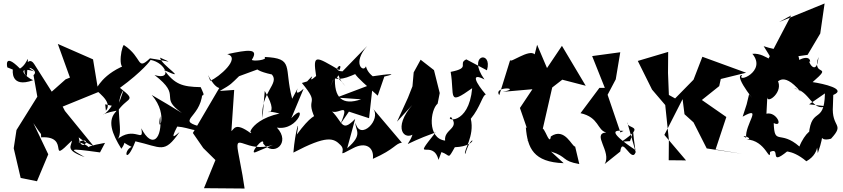

<svg xmlns="http://www.w3.org/2000/svg" viewBox="-20 -863 4855 1106"><path d="M278 -335 177 -494C139 -554 99 -440 135 -426C144 -592 150 -501 95 -468C0 -564 22 -475 22 -475L54 -462C54 -462 37 -352 171 -401C126 -419 68 -484 177 -452C101 -494 212 -462 173 -430L195 -306L75 -114L59 -9L99 162L193 181L258 26L172 -154C227 -69 214 -106 217 -72C392 -82 247 94 394 -53C394 -23 349 0 468 42C392 -4 351 -13 556 15L585 -40C406 -9 556 -3 432 -45C526 -87 439 43 432 -89C376 -118 455 -43 517 -24L354 -224L341 -249L547 -333L516 -521L313 -610L383 -416L358 -406Z M586 -262 624 -254C574 -175 528 -203 654 -226C593 -171 626 -92 679 -6C744 -92 608 -78 738 -17C688 5 705 93 760 -49C911 -15 925 26 1014 -102C997 -90 953 -42 1001 -134C1079 -128 1111 -93 1152 -129C982 -171 1133 -174 1146 -326L1050 -306C1166 -318 1165 -295 1136 -361C1028 -363 987 -378 926 -459C1074 -391 907 -488 902 -531C984 -494 958 -510 844 -527C765 -453 805 -530 693 -604C673 -579 653 -411 730 -498C565 -442 537 -346 532 -351C522 -343 636 -280 590 -225ZM854 -316C960 -194 878 -76 903 -194C916 -64 857 -1 794 -124C811 -30 756 -147 648 -55C707 -83 626 -255 692 -345L635 -181C696 -318 786 -266 671 -357C799 -450 851 -518 847 -518C935 -502 976 -397 870 -431C1035 -304 890 -309 1028 -212C971 -247 913 -282 854 -316Z M1454 13C1408 33 1504 -86 1496 -36C1556 43 1658 -40 1575 -128C1703 -107 1753 -287 1658 -182L1729 -352C1641 -273 1741 -437 1663 -294C1614 -478 1678 -527 1503 -535C1528 -517 1432 -508 1431 -519C1474 -587 1406 -576 1289 -551C1371 -530 1239 -416 1191 -398C1158 -486 1197 -368 1243 -356C1192 -270 1142 -183 1091 -97L1151 -10L1221 59L1155 221L1389 223L1377 147L1352 13C1329 -111 1401 24 1553 -29ZM1424 -96C1333 -163 1328 -117 1313 -108L1329 -345L1246 -339C1316 -379 1311 -380 1357 -424L1493 -474C1473 -499 1394 -467 1546 -434C1593 -381 1478 -329 1492 -183L1505 -339C1617 -150 1440 -248 1590 -209C1388 -165 1403 -28 1458 -150Z M1990 -220 2106 -182 2128 -380 1919 -301 2060 -291C1953 -254 1902 -297 1910 -425C1881 -363 1864 -320 1899 -403C1967 -442 1895 -447 1970 -366C1869 -499 1856 -363 2004 -427L2094 -465C1955 -483 2026 -428 2156 -312L2194 -422C2276 -441 2226 -439 2115 -422C2199 -393 2103 -414 2088 -481C2073 -442 2007 -498 2095 -598L1953 -452C1882 -454 1962 -516 1935 -459C1798 -539 1781 -554 1801 -425C1733 -366 1818 -469 1749 -394L1719 -385C1829 -252 1736 -309 1794 -183C1842 -148 1840 -295 1690 -88C1710 -200 1680 -107 1670 16C1863 -85 1901 -69 1942 -27C1980 11 1907 47 2013 -9C2088 -49 2136 -13 2128 52C2257 -5 2257 -37 2295 -41L2128 -238C2181 -176 2053 -47 2028 -156C2024 -112 2076 -91 1980 -9L2026 -178C1941 -91 1957 -170 1876 -236C1912 -175 2006 -303 1942 -150Z M2523 13C2576 31 2557 61 2600 -15C2747 -20 2703 -121 2660 24C2646 9 2716 -78 2692 -179C2747 -245 2761 -320 2779 -318C2722 -384 2687 -449 2771 -405C2666 -550 2820 -576 2785 -458L2666 -521C2614 -496 2695 -472 2576 -449C2600 -308 2554 -251 2700 -355C2680 -137 2538 -170 2578 -189C2631 -121 2536 -120 2544 -53C2440 -66 2458 -230 2501 -266L2513 -327L2480 -459L2403 -519L2363 -446L2356 -366L2330 -300L2267 -162L2382 -288C2237 -141 2300 -57 2356 -87C2330 -8 2273 -22 2489 -100C2344 82 2474 -70 2506 58Z M3154 10C3250 40 3213 64 3317 82L3293 -19C3276 -15 3234 -133 3153 -77C3145 -3 3099 -207 3097 -79L3161 -359L3219 -404L3354 -369L3217 -599L3131 -471L3074 -605L3060 -550C3027 -583 2915 -494 2919 -518L2856 -315C2818 -369 2994 -357 2876 -334L3047 -349L2975 -241L3032 -76C2984 -7 3095 -105 3009 -129C3019 -10 3053 71 3227 77Z M3553 10C3564 -83 3618 81 3642 13L3593 -159C3590 -115 3708 -147 3561 -47L3609 -50C3644 -135 3610 -196 3640 1C3454 -123 3542 -111 3572 -109L3554 -100L3480 -317L3527 -406L3553 -562L3391 -540L3464 -357H3433L3324 -211C3432 -187 3419 -113 3472 -100C3386 -93 3506 12 3463 82Z M3923 -205 3975 -158 4051 -8 4255 23 4102 -2 4164 -189 4023 -287 4123 -367 4132 -408 4278 -444 4026 -536 3975 -404 3869 -296 3833 -316 3828 -443 3829 -564 3654 -512 3736 -347 3812 -258 3833 -57 3832 60 3932 61 3807 -86 3912 -292Z M4281 -262 4258 -191C4377 -258 4270 -148 4278 -69C4227 -97 4335 -61 4279 -60C4393 -56 4414 79 4416 12C4482 -19 4405 99 4516 8C4475 15 4535 -11 4625 66C4722 12 4673 -87 4691 19C4742 -127 4680 -40 4767 -64C4850 -154 4768 -123 4778 -255L4780 -316C4861 -350 4723 -381 4661 -390C4787 -499 4652 -414 4695 -535C4683 -408 4625 -526 4647 -507C4646 -564 4525 -495 4588 -495C4571 -622 4548 -540 4379 -597C4474 -446 4400 -563 4314 -553C4400 -450 4218 -381 4255 -431C4194 -432 4377 -221 4295 -320ZM4641 -262 4732 -325C4728 -131 4644 -269 4637 -51C4682 -158 4611 -89 4585 -19C4473 -117 4441 -21 4437 -154C4495 -126 4454 -222 4395 -208L4400 -303C4398 -261 4499 -336 4457 -404C4455 -362 4479 -471 4594 -332C4561 -368 4547 -344 4557 -352C4643 -341 4659 -218 4738 -251ZM4537 -774 4401 -514 4632 -547 4705 -670 4730 -843 4468 -736Z"/></svg>

Font: Asimov Silicon
Style: Regular
Weight: 400
Designer: Google
Version: Version 2.000980; 2014